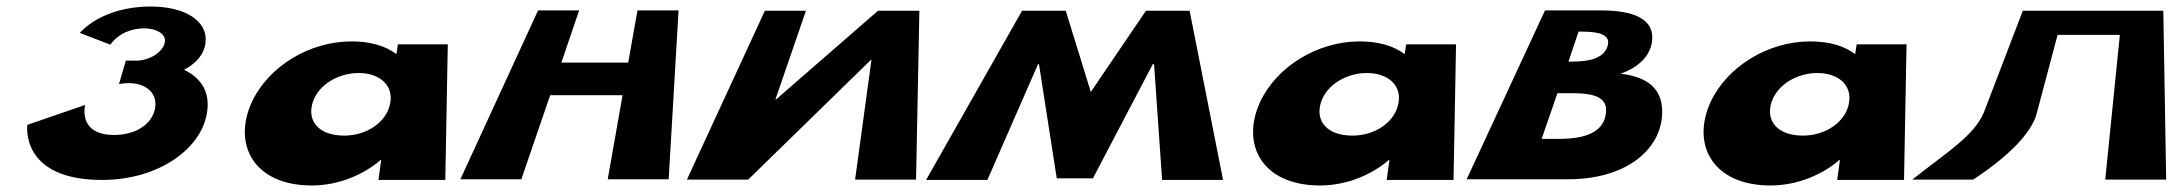

<svg xmlns="http://www.w3.org/2000/svg" viewBox="-20 -552 6683 589"><path d="M318.5 -415C318.5 -415 349.2 -465 423.2 -465C460.2 -465 491.4 -447 485.4 -421C478.7 -390 436 -366 398 -366H366L345 -294C345 -294 358.4 -297 374.4 -297C428.4 -297 464.7 -266 455.4 -218C444.7 -168 393.1 -138 330.1 -138C217.1 -138 241.2 -230 241.2 -230L63.9 -169C63.9 -169 40 0 293 0C469 0 606.1 -99 616.4 -218C622.2 -276 592.2 -315 544.7 -338C582.8 -358 607.2 -387 610.6 -422C617.7 -488 547.4 -532 442.4 -532C289.4 -532 225 -451 225 -451Z M752.6 -239C692.5 -108 759.4 17 936.4 17C1019.4 17 1096.6 -17 1147.3 -61H1149.3L1141 0H1346L1353.7 -416H1200.7L1196.1 -386C1162.9 -411 1117 -425 1058 -425C929 -425 803.3 -348 752.6 -239ZM939.6 -239C957.8 -293 1018.2 -328 1080.2 -328C1142.2 -328 1185.8 -293 1177.6 -239C1169.7 -181 1108.8 -136 1035.8 -136C957.8 -136 920.7 -181 939.6 -239Z M1667.8 -260H1889.8L1844.3 -2H2031.3L2061.6 -520H1935.6L1907.1 -360H1702.1L1756.6 -520H1630.6L1392.3 -2H1579.3Z M2603.2 -1H2790.2L2800.4 -519H2673.4L2360.8 -247H2358.8L2452.4 -519H2326.4L2087.2 -1H2275.2L2651.3 -368H2653.3Z M3545 0H3732L3629.4 -519H3495.4L3326.3 -270L3249.4 -519H3115.4L2821 0H3009L3164.3 -355H3167.3L3221.8 -5H3332.8L3516.3 -355H3520.3Z M3845.6 -239C3785.5 -108 3852.4 17 4029.4 17C4112.4 17 4189.6 -17 4240.3 -61H4242.3L4234 0H4439L4446.7 -416H4293.7L4289.1 -386C4255.9 -411 4210 -425 4151 -425C4022 -425 3896.3 -348 3845.6 -239ZM4032.6 -239C4050.8 -293 4111.2 -328 4173.2 -328C4235.2 -328 4278.8 -293 4270.6 -239C4262.7 -181 4201.8 -136 4128.8 -136C4050.8 -136 4013.7 -181 4032.6 -239Z M4719.6 -520 4479.3 -2H4790.3C4960.3 -2 5067 -85 5078.2 -191C5087 -281 5032.4 -316 4951.9 -326C5011.1 -347 5041.6 -383 5047.7 -423C5058.1 -497 4986.6 -520 4890.6 -520ZM4791.5 -363 4822.6 -455H4833.6C4891.6 -455 4919.8 -443 4912.2 -413C4902.7 -377 4864.5 -363 4802.5 -363ZM4709.3 -126 4757.7 -266H4806.7C4880.7 -266 4916.9 -248 4905 -196C4894.5 -147 4844.3 -126 4763.3 -126Z M5227.6 -239C5167.5 -108 5234.4 17 5411.4 17C5494.4 17 5571.6 -17 5622.3 -61H5624.3L5616 0H5821L5828.7 -416H5675.7L5671.1 -386C5637.9 -411 5592 -425 5533 -425C5404 -425 5278.3 -348 5227.6 -239ZM5414.6 -239C5432.8 -293 5493.2 -328 5555.2 -328C5617.2 -328 5660.8 -293 5652.6 -239C5644.7 -181 5583.8 -136 5510.8 -136C5432.8 -136 5395.7 -181 5414.6 -239Z M6228.5 -206 6292.1 -445H6483.1L6438.2 -1H6625.2L6616.4 -519H6490.4H6312.4H6185.4L6065.5 -206C6034.7 -135 5956.5 -88 5846.2 -1H6033.2C6144.3 -74 6214.5 -147 6228.5 -206Z"/></svg>

Font: Hussar Milosc
Style: Obl
Weight: 700
Foundry: Cannot Into Space Fonts
Version: Version 1.02